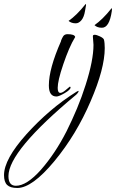

<svg xmlns="http://www.w3.org/2000/svg" viewBox="-228 -465 577 955"><path d="M149 -349Q127 -349 113 -361Q132 -374 153.5 -395Q175 -416 198 -445Q200 -445 200 -440L195 -411Q190 -380 177 -364.5Q164 -349 149 -349ZM53 15Q15 15 15 -40Q15 -123 75 -259Q75 -263 80.5 -274Q86 -285 89 -288Q96 -295 108 -295Q143 -295 146 -281Q130 -255 115.5 -221Q101 -187 87 -146Q72 -102 65.5 -73.5Q59 -45 59 -28Q59 -3 72 -3Q81 -3 95 -14Q106 -23 110.5 -27Q115 -31 119 -34Q123 -34 123 -30Q123 -19 94 -2Q65 15 53 15ZM279 -327Q255 -327 242 -340Q261 -353 282.5 -374Q304 -395 327 -424Q329 -424 329 -420Q329 -418 328.5 -414.5Q328 -411 328 -409Q316 -327 279 -327ZM-142 470Q-177 470 -192.5 455Q-208 440 -208 406Q-208 327 -96 202Q-40 140 22 87Q84 34 153 -9L161 -13Q163 -13 163 -11Q163 -10 161 -6Q159 -2 151 6Q-186 286 -186 411Q-186 459 -149 459Q-95 459 -24 379Q11 339 43 291Q75 243 103 188Q131 132 155 74.5Q179 17 198 -43Q237 -165 237 -242L234 -283V-285Q234 -292 243 -292Q252 -292 269 -284Q286 -276 289 -268Q291 -261 292 -249Q293 -237 293 -226Q293 -124 223 38Q152 204 43 336Q-68 470 -142 470Z"/></svg>

Font: Qwigley
Style: Regular
Weight: 400
Designer: Robert E. Leuschke
Foundry: Robert E. Leuschke
Version: Version 1.010; ttfautohint (v1.8.3)